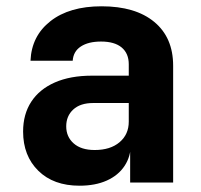

<svg xmlns="http://www.w3.org/2000/svg" viewBox="-20 -580 640 610"><path d="M232.5 10Q150 10 101.7 -37.5Q53.4 -85 53.4 -162Q53.4 -217.2 79.4 -256.9Q105.4 -296.6 154.4 -318.1Q203.5 -339.6 271.8 -339.6H389.1V-375.8Q389.1 -410.3 366.5 -429.2Q343.9 -448 301 -448Q260.9 -448 237 -432.4Q213 -416.8 211 -387.1H76.9Q80.2 -465.7 140.3 -512.8Q200.5 -560 302.7 -560Q410.3 -560 470.2 -510.3Q530.1 -460.6 530.1 -371.2V0H393.5V-107.6H370.9L395.9 -124.2Q395.9 -83.4 375.9 -53.1Q355.9 -22.8 319.3 -6.4Q282.8 10 232.5 10ZM280.8 -103.4Q330.7 -103.4 359.9 -128.2Q389.1 -152.9 389.1 -193.5V-252.7H275.8Q235.2 -252.7 212.8 -232.1Q190.4 -211.5 190.4 -178.6Q190.4 -145.3 214.1 -124.4Q237.8 -103.4 280.8 -103.4Z"/></svg>

Font: JetBrains Mono
Style: Regular
Weight: 400
Monospace: yes
Designer: Philipp Nurullin, Konstantin Bulenkov
Foundry: JetBrains
Version: Version 2.305